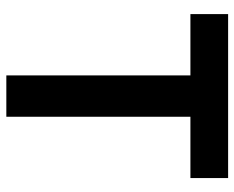

<svg xmlns="http://www.w3.org/2000/svg" viewBox="-87 -653 740 606"><g transform="rotate(90 283.0 -350.0)"><path d="M218 0V-581H24.5V-700H542V-581H348.5V0Z"/></g></svg>

Font: Geologica Thin Roman Medium
Style: Regular
Weight: 500
Version: Version 1.010;gftools[0.9.28]